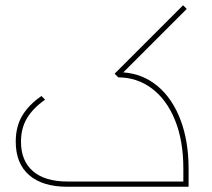

<svg xmlns="http://www.w3.org/2000/svg" viewBox="-20 -712 809 732"><path d="M699 -69V0H237Q142 0 91 -44.5Q40 -89 40 -172Q40 -229 64.5 -270.5Q89 -312 138 -346L152 -332Q106 -300 83 -261.5Q60 -223 60 -172Q60 -99 105.5 -59.5Q151 -20 237 -20H679V-69Q679 -176 647 -254.5Q615 -333 558.5 -375Q502 -417 431 -417L417 -431L678 -692L692 -678L450 -436Q524 -431 580.5 -384Q637 -337 668 -255.5Q699 -174 699 -69Z"/></svg>

Font: Montserrat-Arabic Thin
Style: Regular
Weight: 250
Designer: Mohamed Gaber
Foundry: Kief Type Foundry
Version: Version 5.008